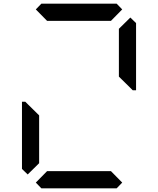

<svg xmlns="http://www.w3.org/2000/svg" viewBox="-20 -1020 856 1040"><path d="M130 -75 99 -105V-469H117L130 -456L192 -395V-136ZM174 -969 204 -1000H612L642 -969L581 -907H235ZM686 -925 717 -895V-531H699L686 -544L624 -605V-864ZM642 -31 612 0H204L174 -31L235 -93H581Z"/></svg>

Font: DSEG7 Classic Mini
Style: Regular
Weight: 400
Designer: Keshikan(Twitter:@keshinomi_88pro)
Version: Version 0.46